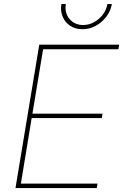

<svg xmlns="http://www.w3.org/2000/svg" viewBox="-20 -954 624 974"><path d="M58.6 0 179.2 -727.5H584.5L580.6 -704.1H198.7L144.5 -377.4H500L496.6 -355H140.6L85.9 -22.5H474.6L470.7 0ZM397.9 -805.7Q362.3 -805.7 336.2 -823Q310.1 -840.3 297.9 -869.4Q285.6 -898.4 291.5 -933.6H314Q306.6 -889.2 332.5 -858.2Q358.4 -827.1 401.9 -827.1Q431.2 -827.1 457.3 -841.6Q483.4 -856 501.7 -880.1Q520 -904.3 524.9 -933.6H547.4Q541.5 -898.4 519.5 -869.4Q497.6 -840.3 465.8 -823Q434.1 -805.7 397.9 -805.7Z"/></svg>

Font: Inter 20pt Thin
Style: Italic
Weight: 250
Italic angle: -9.3988°
Version: Version 4.001;git-66647c0bb